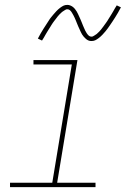

<svg xmlns="http://www.w3.org/2000/svg" viewBox="-20 -766 540 786"><path d="M21 0V-18H194L274 -502H117V-520H297L214 -18H371V0ZM354 -598Q347 -598 341.5 -600.5Q336 -603 331.5 -607Q327 -611 323 -615.5Q319 -620 316 -625Q313 -630 310.5 -635.5Q308 -641 305.5 -646.5Q303 -652 300.5 -657.5Q298 -663 295.5 -669.5Q293 -676 290.5 -682Q288 -688 285.5 -693.5Q283 -699 280.5 -703.5Q278 -708 274.5 -714Q271 -720 266.5 -724Q262 -728 256 -728Q251 -728 249 -726.5Q247 -725 243 -723Q239 -721 234 -717Q229 -713 223.5 -707Q218 -701 216 -698.5Q214 -696 211.5 -692.5Q209 -689 206.5 -686Q204 -683 201.5 -679.5Q199 -676 196 -672Q193 -668 190.5 -663.5Q188 -659 185 -654.5Q182 -650 179 -645Q176 -640 172.5 -634.5Q169 -629 166 -623.5Q163 -618 159.5 -612Q156 -606 152 -600L135 -608Q141 -620 147 -630Q153 -640 158.5 -649Q164 -658 169.5 -666Q175 -674 179.5 -681.5Q184 -689 189 -695Q194 -701 198.5 -706.5Q203 -712 210.5 -720Q218 -728 226 -734Q234 -740 240.5 -743Q247 -746 256 -746Q262 -746 268 -743.5Q274 -741 278.5 -737.5Q283 -734 287 -729Q291 -724 294 -719Q297 -714 299.5 -708.5Q302 -703 304.5 -697.5Q307 -692 309.5 -686.5Q312 -681 314.5 -674.5Q317 -668 319.5 -662Q322 -656 324.5 -650.5Q327 -645 329 -640.5Q331 -636 335 -630Q339 -624 343.5 -620Q348 -616 354 -616Q359 -616 361 -617.5Q363 -619 367 -621Q371 -623 376 -627Q381 -631 386.5 -637Q392 -643 394 -645.5Q396 -648 398.5 -651.5Q401 -655 403.5 -658Q406 -661 408.5 -665Q411 -669 414 -672.5Q417 -676 419.5 -680.5Q422 -685 425 -689.5Q428 -694 431 -699Q434 -704 437.5 -709.5Q441 -715 444 -720.5Q447 -726 450.5 -732Q454 -738 458 -744L475 -736Q469 -724 463 -714Q457 -704 451.5 -695Q446 -686 440.5 -678Q435 -670 430 -662.5Q425 -655 420.5 -649Q416 -643 411.5 -637.5Q407 -632 399.5 -624Q392 -616 384 -610Q376 -604 369.5 -601Q363 -598 354 -598Z"/></svg>

Font: Iosevka SS04 Thin
Style: Italic
Weight: 100
Italic angle: -9°
Monospace: yes
Designer: Belleve Invis
Foundry: Belleve Invis
Version: Version 19.0.0; ttfautohint (v1.8.4)